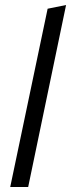

<svg xmlns="http://www.w3.org/2000/svg" viewBox="-20 -750 285 770"><path d="M245 -730 93 0H21L171 -715Z"/></svg>

Font: Red Hat Text
Style: Italic
Weight: 400
Italic angle: -12°
Designer: Pentagram / MCKL
Foundry: Pentagram / MCKL
Version: Version 1.005; Red Hat Text Italic